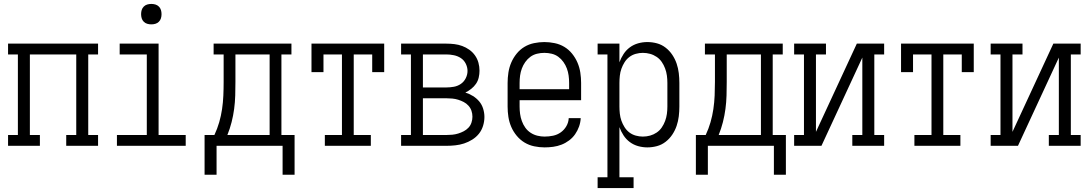

<svg xmlns="http://www.w3.org/2000/svg" viewBox="-20 -742 5540 977"><path d="M21 0V-55H71V-465H21V-520H479V-465H429V-55H479V0H317V-55H368V-465H132V-55H183V0Z M575 0V-55H727V-465H589V-520H787V-55H925V0ZM750 -618Q739 -618 729 -621Q719 -624 711.5 -631.5Q704 -639 701 -649Q698 -659 698 -670Q698 -681 701 -691Q704 -701 711.5 -708.5Q719 -716 729 -719Q739 -722 750 -722Q761 -722 771 -719Q781 -716 788.5 -708.5Q796 -701 799 -691Q802 -681 802 -670Q802 -659 799 -649Q796 -639 788.5 -631.5Q781 -624 771 -621Q761 -618 750 -618Z M1479 147H1418V0H1082V147H1021V-55H1071Q1086 -87 1095.5 -120Q1105 -153 1110 -187Q1115 -221 1116.5 -255.5Q1118 -290 1118 -325V-465H1067V-520H1463V-465H1412V-55H1479ZM1352 -55V-465H1178V-325Q1178 -291 1177 -256.5Q1176 -222 1171.5 -188Q1167 -154 1158.5 -120.5Q1150 -87 1137 -55Z M1633 0V-55H1720V-465H1626V-375H1565V-520H1935V-375H1874V-465H1780V-55H1867V0Z M2021 0V-55H2071V-465H2021V-520H2251Q2272 -520 2292.5 -517.5Q2313 -515 2332 -508Q2351 -501 2368 -489Q2385 -477 2397 -460Q2409 -443 2414.5 -423Q2420 -403 2420 -382Q2420 -365 2416 -347.5Q2412 -330 2402 -315.5Q2392 -301 2378 -290Q2364 -279 2348 -271Q2368 -265 2386.5 -253.5Q2405 -242 2418.5 -226Q2432 -210 2438.5 -189Q2445 -168 2445 -147Q2445 -124 2438 -101.5Q2431 -79 2417 -61.5Q2403 -44 2383 -31.5Q2363 -19 2341.5 -12Q2320 -5 2297 -2.5Q2274 0 2251 0ZM2251 -297Q2270 -297 2289.5 -300.5Q2309 -304 2325 -315Q2341 -326 2350 -344Q2359 -362 2359 -381Q2359 -400 2350 -418Q2341 -436 2325 -446.5Q2309 -457 2289.5 -461Q2270 -465 2251 -465H2132V-297ZM2132 -55H2251Q2266 -55 2281.5 -56.5Q2297 -58 2311.5 -62.5Q2326 -67 2339.5 -74Q2353 -81 2363.5 -92Q2374 -103 2379 -118Q2384 -133 2384 -148Q2384 -164 2379 -178.5Q2374 -193 2363.5 -204.5Q2353 -216 2339.5 -223Q2326 -230 2311.5 -234.5Q2297 -239 2281.5 -240.5Q2266 -242 2251 -242H2132Z M2751 8Q2725 8 2698.5 2.5Q2672 -3 2649.5 -16.5Q2627 -30 2609.5 -51Q2592 -72 2581.5 -96.5Q2571 -121 2567 -147Q2563 -173 2563 -200V-320Q2563 -346 2567 -372.5Q2571 -399 2581.5 -423.5Q2592 -448 2609 -469Q2626 -490 2648.5 -503.5Q2671 -517 2697.5 -522.5Q2724 -528 2750 -528Q2776 -528 2802.5 -522.5Q2829 -517 2851.5 -503.5Q2874 -490 2891 -469Q2908 -448 2918.5 -423.5Q2929 -399 2933 -372.5Q2937 -346 2937 -320V-232H2624V-200Q2624 -181 2626.5 -162.5Q2629 -144 2635.5 -126Q2642 -108 2653 -92.5Q2664 -77 2680 -66.5Q2696 -56 2714.5 -51.5Q2733 -47 2751 -47Q2773 -47 2794.5 -51.5Q2816 -56 2833.5 -68.5Q2851 -81 2862 -100Q2873 -119 2874 -141H2935Q2934 -119 2926.5 -98Q2919 -77 2906.5 -59Q2894 -41 2876 -27.5Q2858 -14 2837.5 -6Q2817 2 2795 5Q2773 8 2751 8ZM2876 -288V-320Q2876 -339 2873.5 -357.5Q2871 -376 2864.5 -393.5Q2858 -411 2847 -426.5Q2836 -442 2821 -453Q2806 -464 2787.5 -468.5Q2769 -473 2750 -473Q2731 -473 2712.5 -468.5Q2694 -464 2679 -453Q2664 -442 2653 -426.5Q2642 -411 2635.5 -393.5Q2629 -376 2626.5 -357.5Q2624 -339 2624 -320V-288Z M3021 215V160H3071V-465H3021V-520H3132V-425Q3140 -447 3153 -467Q3166 -487 3185 -501Q3204 -515 3227 -521.5Q3250 -528 3274 -528Q3299 -528 3323 -521.5Q3347 -515 3367 -499.5Q3387 -484 3401 -463Q3415 -442 3423 -418.5Q3431 -395 3434 -370Q3437 -345 3437 -320V-200Q3437 -175 3434 -150Q3431 -125 3423 -101.5Q3415 -78 3401 -57Q3387 -36 3367 -20.5Q3347 -5 3323 1.5Q3299 8 3274 8Q3250 8 3227 1.5Q3204 -5 3185 -19Q3166 -33 3153 -53Q3140 -73 3132 -95V160H3204V215ZM3251 -47Q3270 -47 3288 -52Q3306 -57 3321.5 -67.5Q3337 -78 3347.5 -93.5Q3358 -109 3364.5 -126.5Q3371 -144 3373.5 -162.5Q3376 -181 3376 -200V-320Q3376 -339 3373.5 -357.5Q3371 -376 3364.5 -393.5Q3358 -411 3347.5 -426.5Q3337 -442 3321.5 -452.5Q3306 -463 3288 -468Q3270 -473 3251 -473Q3233 -473 3215 -468Q3197 -463 3182.5 -452Q3168 -441 3158 -425Q3148 -409 3142 -392Q3136 -375 3134 -356.5Q3132 -338 3132 -320V-200Q3132 -182 3134 -163.5Q3136 -145 3142 -128Q3148 -111 3158 -95Q3168 -79 3182.5 -68Q3197 -57 3215 -52Q3233 -47 3251 -47Z M3979 147H3918V0H3582V147H3521V-55H3571Q3586 -87 3595.5 -120Q3605 -153 3610 -187Q3615 -221 3616.5 -255.5Q3618 -290 3618 -325V-465H3567V-520H3963V-465H3912V-55H3979ZM3852 -55V-465H3678V-325Q3678 -291 3677 -256.5Q3676 -222 3671.5 -188Q3667 -154 3658.5 -120.5Q3650 -87 3637 -55Z M4021 0V-55H4071V-465H4021V-520H4183V-465H4132V-71L4340 -520H4479V-465H4429V-55H4479V0H4317V-55H4368V-449L4160 0Z M4633 0V-55H4720V-465H4626V-375H4565V-520H4935V-375H4874V-465H4780V-55H4867V0Z M5021 0V-55H5071V-465H5021V-520H5183V-465H5132V-71L5340 -520H5479V-465H5429V-55H5479V0H5317V-55H5368V-449L5160 0Z"/></svg>

Font: Iosevka Curly Slab Light
Style: Regular
Weight: 300
Monospace: yes
Designer: Belleve Invis
Foundry: Belleve Invis
Version: Version 22.1.2; ttfautohint (v1.8.4)